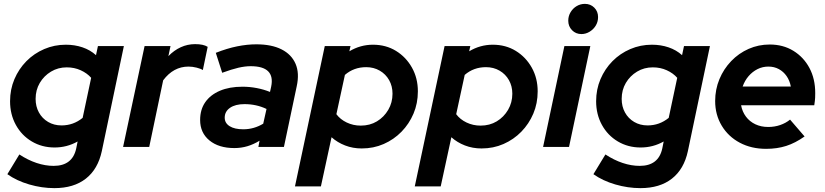

<svg xmlns="http://www.w3.org/2000/svg" viewBox="-20 -759 4263 992"><path d="M261 213Q196 213 131 194Q66 175 18 141L80 39Q124 68 169 83Q214 98 257 98Q355 98 374 7L381 -28Q326 3 262 3Q197 3 144.5 -28Q92 -59 62 -113.5Q32 -168 32 -236Q32 -297 54.5 -350Q77 -403 116.5 -443Q156 -483 208.5 -505.5Q261 -528 320 -528Q366 -528 406 -514.5Q446 -501 476 -474L486 -521H620L506 22Q486 115 423.5 164Q361 213 261 213ZM298 -111Q359 -111 407 -150L451 -357Q430 -381 397 -396Q364 -411 325 -411Q280 -411 243.5 -389Q207 -367 185.5 -330.5Q164 -294 164 -248Q164 -209 181 -178Q198 -147 228.5 -129Q259 -111 298 -111Z M616 0 727 -521H861L850 -469Q879 -499 914 -515Q949 -531 988 -531Q1031 -531 1053 -517L1028 -397Q1018 -404 996 -409.5Q974 -415 954 -415Q876 -415 823 -344L751 0Z M1191 6Q1110 6 1062 -33.5Q1014 -73 1014 -139Q1014 -193 1040.5 -231Q1067 -269 1116 -290Q1165 -311 1233 -311Q1270 -311 1306.5 -304Q1343 -297 1375 -284L1381 -311Q1392 -364 1365.5 -390.5Q1339 -417 1275 -417Q1246 -417 1211.5 -409Q1177 -401 1128 -383L1095 -486Q1153 -509 1205 -519.5Q1257 -530 1304 -530Q1383 -530 1434.5 -504Q1486 -478 1507 -429.5Q1528 -381 1513 -313L1447 0H1315L1321 -32Q1290 -13 1258 -3.5Q1226 6 1191 6ZM1237 -91Q1265 -91 1291 -98.5Q1317 -106 1340 -120L1357 -196Q1305 -221 1243 -221Q1196 -221 1168.5 -202Q1141 -183 1141 -151Q1141 -123 1166.5 -107Q1192 -91 1237 -91Z M1504 204 1658 -521H1791L1785 -494Q1842 -528 1907 -528Q1974 -528 2026 -496Q2078 -464 2108.5 -409.5Q2139 -355 2139 -287Q2139 -225 2116.5 -172Q2094 -119 2054.5 -78.5Q2015 -38 1962.5 -15Q1910 8 1849 8Q1803 8 1763 -7.5Q1723 -23 1693 -50L1638 204ZM1844 -110Q1891 -110 1927.5 -132Q1964 -154 1986 -191.5Q2008 -229 2008 -275Q2008 -314 1990.5 -345Q1973 -376 1942 -394Q1911 -412 1872 -412Q1840 -412 1812.5 -402Q1785 -392 1762 -372L1718 -169Q1738 -142 1771.5 -126Q1805 -110 1844 -110Z M2123 204 2277 -521H2410L2404 -494Q2461 -528 2526 -528Q2593 -528 2645 -496Q2697 -464 2727.5 -409.5Q2758 -355 2758 -287Q2758 -225 2735.5 -172Q2713 -119 2673.5 -78.5Q2634 -38 2581.5 -15Q2529 8 2468 8Q2422 8 2382 -7.5Q2342 -23 2312 -50L2257 204ZM2463 -110Q2510 -110 2546.5 -132Q2583 -154 2605 -191.5Q2627 -229 2627 -275Q2627 -314 2609.5 -345Q2592 -376 2561 -394Q2530 -412 2491 -412Q2459 -412 2431.5 -402Q2404 -392 2381 -372L2337 -169Q2357 -142 2390.5 -126Q2424 -110 2463 -110Z M2786 0 2896 -521H3030L2920 0ZM2984 -583Q2955 -583 2935.5 -603Q2916 -623 2916 -652Q2916 -676 2928 -696Q2940 -716 2959.5 -727.5Q2979 -739 3002 -739Q3031 -739 3050.5 -719.5Q3070 -700 3070 -671Q3070 -647 3058.5 -627.5Q3047 -608 3027 -595.5Q3007 -583 2984 -583Z M3289 213Q3224 213 3159 194Q3094 175 3046 141L3108 39Q3152 68 3197 83Q3242 98 3285 98Q3383 98 3402 7L3409 -28Q3354 3 3290 3Q3225 3 3172.5 -28Q3120 -59 3090 -113.5Q3060 -168 3060 -236Q3060 -297 3082.5 -350Q3105 -403 3144.5 -443Q3184 -483 3236.5 -505.5Q3289 -528 3348 -528Q3394 -528 3434 -514.5Q3474 -501 3504 -474L3514 -521H3648L3534 22Q3514 115 3451.5 164Q3389 213 3289 213ZM3326 -111Q3387 -111 3435 -150L3479 -357Q3458 -381 3425 -396Q3392 -411 3353 -411Q3308 -411 3271.5 -389Q3235 -367 3213.5 -330.5Q3192 -294 3192 -248Q3192 -209 3209 -178Q3226 -147 3256.5 -129Q3287 -111 3326 -111Z M3938 10Q3862 10 3802.5 -21.5Q3743 -53 3709 -109.5Q3675 -166 3675 -237Q3675 -297 3697 -350Q3719 -403 3758 -443.5Q3797 -484 3848 -506.5Q3899 -529 3957 -529Q4026 -529 4079 -496.5Q4132 -464 4162 -408Q4192 -352 4192 -278Q4192 -267 4191.5 -254Q4191 -241 4187 -215H3809Q3815 -182 3834 -156.5Q3853 -131 3882.5 -117Q3912 -103 3949 -103Q3982 -103 4011 -113Q4040 -123 4062 -141L4137 -54Q4089 -20 4042 -5Q3995 10 3938 10ZM3817 -312H4066Q4060 -343 4044 -366Q4028 -389 4004 -402Q3980 -415 3950 -415Q3920 -415 3894 -402Q3868 -389 3848 -366Q3828 -343 3817 -312Z"/></svg>

Font: Red Hat Display ExtraBold
Style: Italic
Weight: 800
Italic angle: -12°
Designer: Pentagram, MCKL
Foundry: Pentagram, MCKL
Version: Version 1.023